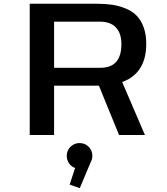

<svg xmlns="http://www.w3.org/2000/svg" viewBox="-20 -720 890 1024"><path d="M501.5 -263H268.5V0H138.5V-700H495.5Q540.5 -700 577 -694.8Q613.5 -689.5 648.8 -675.2Q684 -661 707.5 -637.8Q731 -614.5 745.5 -576Q760 -537.5 760 -486.5Q760 -329 631.5 -282.5L753 0H615L507.5 -263ZM268.5 -604.5V-358.5H516Q627.5 -358.5 627.5 -485Q627.5 -542 598.5 -573.2Q569.5 -604.5 512.5 -604.5ZM472.5 110.5Q472.5 130 463.5 145.5L405.5 283.5L351.5 264.5L380.5 176Q360.5 169 348.2 151Q336 133 336 110.5Q336 82.5 356 62.8Q376 43 404.5 43Q433 43 452.8 62.8Q472.5 82.5 472.5 110.5Z"/></svg>

Font: League Mono Wide Medium
Style: Regular
Weight: 500
Width: 8
Designer: Tyler Finck
Foundry: The League of Moveable Type / Tyler Finck
Version: Version 2.210